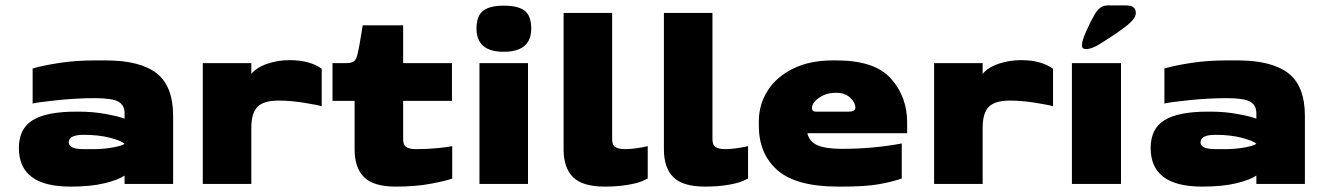

<svg xmlns="http://www.w3.org/2000/svg" viewBox="-20 -682 4909 712"><path d="M622 -252V0H442V-31Q419 -15 368 -2.5Q317 10 241 10Q50 10 50 -133Q50 -205 101.5 -236.5Q153 -268 262 -268H273Q325 -268 373.5 -259Q422 -250 442 -242V-262Q442 -292 419 -305Q396 -318 332 -318Q265 -318 192.5 -310.5Q120 -303 101 -298V-428Q138 -439 199.5 -448.5Q261 -458 332 -458H372Q499 -458 560.5 -410.5Q622 -363 622 -252ZM442 -149Q430 -160 388.5 -171Q347 -182 290 -182Q235 -182 235 -154Q235 -129 290 -129H330Q365 -129 400 -135.5Q435 -142 442 -149Z M912 -448V-408Q933 -433 972.5 -446Q1012 -459 1054 -459Q1129 -459 1173 -427V-288Q1157 -293 1107 -301Q1057 -309 1013 -309Q958 -309 935 -286Q912 -263 912 -208V0H732V-448Z M1295 -128V-308H1213V-448H1265Q1283 -448 1292 -454.5Q1301 -461 1305 -478Q1312 -504 1325 -588H1475V-448H1656V-308H1475V-170Q1474 -146 1485.5 -137.5Q1497 -129 1523 -129Q1567 -129 1605.5 -133Q1644 -137 1657 -140V-20Q1637 -12 1579.5 -1Q1522 10 1448 10Q1365 10 1330 -25Q1295 -60 1295 -128Z M1747 -576Q1747 -623 1771.5 -642Q1796 -661 1848 -661Q1902 -661 1926 -642Q1950 -623 1950 -576Q1950 -490 1848 -490Q1747 -490 1747 -576ZM1758 -448H1938V0H1758Z M2223 10Q2140 10 2105 -25Q2070 -60 2070 -128V-634H2250V-170Q2249 -146 2260.5 -137.5Q2272 -129 2298 -129Q2333 -129 2382 -140V-20Q2380 -19 2363 -11Q2346 -3 2308 3.5Q2270 10 2223 10Z M2595 10Q2512 10 2477 -25Q2442 -60 2442 -128V-634H2622V-170Q2621 -146 2632.5 -137.5Q2644 -129 2670 -129Q2705 -129 2754 -140V-20Q2752 -19 2735 -11Q2718 -3 2680 3.5Q2642 10 2595 10Z M2974 -188Q2981 -156 3012.5 -143Q3044 -130 3102 -130Q3217 -130 3324 -150V-20Q3286 -7 3237 1.5Q3188 10 3102 10H3088Q2933 10 2863.5 -50.5Q2794 -111 2794 -216V-232Q2794 -294 2826.5 -345.5Q2859 -397 2921 -427.5Q2983 -458 3068 -458H3082Q3224 -458 3284 -390.5Q3344 -323 3344 -228V-188ZM3001 -305Q2991 -293 2991 -282Q2991 -268 3005 -268H3128Q3152 -268 3152 -283Q3152 -302 3132.5 -320Q3113 -338 3081 -338Q3053 -338 3033 -328.5Q3013 -319 3001 -305Z M3624 -448V-408Q3645 -433 3684.5 -446Q3724 -459 3766 -459Q3841 -459 3885 -427V-288Q3869 -293 3819 -301Q3769 -309 3725 -309Q3670 -309 3647 -286Q3624 -263 3624 -208V0H3444V-448Z M3955 -448H4137V0H3955ZM4042 -633Q4052 -648 4062.5 -655Q4073 -662 4092 -662H4153Q4173 -662 4182.5 -655.5Q4192 -649 4192 -633Q4192 -612 4151.5 -581.5Q4111 -551 4052 -515Q4026 -500 4008 -500Q3992 -500 3992 -514Q3992 -531 4009.5 -569.5Q4027 -608 4042 -633Z M4819 -252V0H4639V-31Q4616 -15 4565 -2.5Q4514 10 4438 10Q4247 10 4247 -133Q4247 -205 4298.5 -236.5Q4350 -268 4459 -268H4470Q4522 -268 4570.5 -259Q4619 -250 4639 -242V-262Q4639 -292 4616 -305Q4593 -318 4529 -318Q4462 -318 4389.5 -310.5Q4317 -303 4298 -298V-428Q4335 -439 4396.5 -448.5Q4458 -458 4529 -458H4569Q4696 -458 4757.5 -410.5Q4819 -363 4819 -252ZM4639 -149Q4627 -160 4585.5 -171Q4544 -182 4487 -182Q4432 -182 4432 -154Q4432 -129 4487 -129H4527Q4562 -129 4597 -135.5Q4632 -142 4639 -149Z"/></svg>

Font: Dashboard
Style: Regular
Weight: 400
Designer: jaiki
Version: Version 1.000